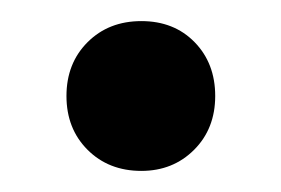

<svg xmlns="http://www.w3.org/2000/svg" viewBox="-20 -377 266 182"><path d="M43 -286Q43 -317 63 -337Q83 -357 114 -357Q145 -357 164.5 -337Q184 -317 184 -286Q184 -255 164 -235Q144 -215 114 -215Q83 -215 63 -235Q43 -255 43 -286Z"/></svg>

Font: Barlow SemiBold
Style: Regular
Weight: 600
Designer: Jeremy Tribby
Foundry: Tribby Type
Version: Version 1.422